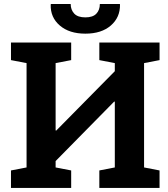

<svg xmlns="http://www.w3.org/2000/svg" viewBox="-20 -919 824 939"><path d="M33.7 0V-85.4L109.9 -100.1V-610.4L33.7 -625V-710.9H109.9H252H328.1V-625L252 -610.4V-281.2L254.9 -280.3L541.5 -570.8V-610.4L465.8 -625V-710.9H541.5H684.6H760.3V-625L684.6 -610.4V-100.1L760.3 -85.4V0H465.8V-85.4L541.5 -100.1V-421.4L538.6 -422.4L252 -131.3V-100.1L328.1 -85.4V0ZM397.5 -754.4Q318.8 -754.4 272.5 -794.2Q226.1 -834 228 -896.5L229 -899.4H325.7Q325.7 -871.1 343 -852.5Q360.4 -834 397.5 -834Q434.1 -834 451.2 -852.1Q468.3 -870.1 468.3 -899.4H565.9L566.9 -896.5Q567.9 -834 522 -794.2Q476.1 -754.4 397.5 -754.4Z"/></svg>

Font: Robotiche
Style: Bold
Weight: 700
Designer: Google
Version: Version 2.001